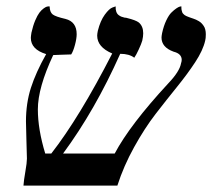

<svg xmlns="http://www.w3.org/2000/svg" viewBox="-20 -579 662 599"><path d="M620.1 -452.1Q613.3 -421.9 588.9 -384.8Q564.5 -347.7 532.2 -307.9Q500 -268.1 465.8 -223.9Q431.6 -179.7 398.7 -120.4Q365.7 -61 346.2 0H53.2Q54.2 -15.6 59.1 -43.7Q64 -71.8 64 -84Q64 -94.2 62.5 -138.2Q61 -182.1 61 -200.2Q61 -256.8 76.4 -304.9Q91.8 -353 124 -410.2Q76.2 -424.8 76.2 -460.9Q76.2 -465.3 78.1 -477.1Q83 -499 89.8 -515.1Q96.7 -531.2 102.8 -539.3Q108.9 -547.4 115.5 -552.2Q122.1 -557.1 125.7 -558.1Q129.4 -559.1 132.8 -559.1H134.8Q135.3 -541 144.5 -533.9Q153.8 -526.9 184.1 -520Q219.2 -511.2 219.2 -472.2Q219.2 -459 213.9 -439Q208.5 -418.9 202.1 -409.2Q187.5 -409.2 170.7 -408.2Q153.8 -407.2 146 -407.2Q98.1 -305.2 98.1 -237.8Q98.1 -175.8 121.1 -100.1H140.1Q228 -212.9 330.1 -412.1Q283.2 -432.1 283.2 -467.8Q283.2 -473.1 285.2 -482.9Q293 -514.2 306.9 -533.2Q320.8 -552.2 331.1 -555.7L340.8 -559.1Q340.3 -549.3 342.8 -542.5Q345.2 -535.6 350.1 -532Q355 -528.3 358.9 -526.9Q362.8 -525.4 369.1 -523.9Q374 -523.9 376 -522.9Q403.8 -516.1 413.1 -508.8Q426.8 -497.1 426.8 -475.1Q426.8 -465.3 423.8 -452.1Q420.9 -441.9 412.8 -424.6Q404.8 -407.2 398.9 -398.9Q383.3 -411.1 355 -411.1Q276.4 -234.9 176.8 -100.1H337.9Q385.3 -189.5 504.9 -318.8Q540.5 -356 544.9 -381.8Q546.9 -387.7 546.9 -392.1Q546.9 -411.1 522.5 -417.5Q522 -417.5 521.7 -417.7Q521.5 -418 521 -418Q483.9 -431.6 483.9 -461.9Q483.9 -466.3 485.8 -476.1Q490.7 -498.5 498.8 -515.4Q506.8 -532.2 514.9 -540Q522.9 -547.9 530 -552.7Q537.1 -557.6 541.5 -558.6L545.9 -559.1V-554.2Q545.9 -549.8 546.9 -546.4Q547.9 -543 548.6 -540.5Q549.3 -538.1 552 -535.6Q554.7 -533.2 555.9 -532Q557.1 -530.8 561 -529.1Q564.9 -527.3 566.2 -526.9Q567.4 -526.4 572 -524.7Q576.7 -522.9 577.1 -522.9Q578.1 -522.5 583.3 -520.8Q588.4 -519 591.6 -517.6Q594.7 -516.1 599.9 -513.2Q605 -510.3 608.4 -506.8Q611.8 -503.4 615.2 -498.5Q618.7 -493.7 620.4 -486.8Q622.1 -480 622.1 -472.2Q622.1 -459 620.1 -452.1Z"/></svg>

Font: Common Serif News
Style: Italic
Weight: 450
Italic angle: -12°
Designer: Philipp H. Poll, Khaled Hosny
Foundry: Stefan Peev, Context Ltd.
Version: Version 1.026